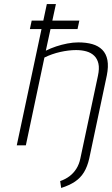

<svg xmlns="http://www.w3.org/2000/svg" viewBox="-20 -720 554 951"><path d="M137 -618 128 -576H364L373 -618ZM368 -510Q342 -510 313.5 -504.5Q285 -499 258 -490Q231 -481 207 -469L257 -700H212L63 0H108L200 -435Q218 -444 238 -451Q258 -458 278 -462.5Q298 -467 318 -469.5Q338 -472 357 -472Q385 -472 408 -465.5Q431 -459 446.5 -444Q462 -429 467.5 -405Q473 -381 465 -344L378 65Q372 94 358 116Q344 138 324 153Q304 168 278 177L283 211Q324 198 351.5 179.5Q379 161 396 133Q413 105 422 65L509 -346Q518 -391 512 -422.5Q506 -454 486.5 -473.5Q467 -493 437 -501.5Q407 -510 368 -510Z"/></svg>

Font: Advent Pro Light
Style: Italic
Weight: 300
Italic angle: -12°
Version: Version 3.000